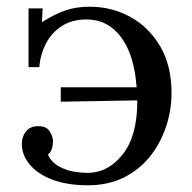

<svg xmlns="http://www.w3.org/2000/svg" viewBox="-20 -536 572 572"><path d="M242 16Q180 16 135.5 -1Q91 -18 68 -46.5Q45 -75 45 -107Q45 -129 57.5 -144.5Q70 -160 92 -160Q118 -161 128 -144.5Q138 -128 138 -115Q138 -105 135 -94.5Q132 -84 123 -75Q134 -52 156 -40Q178 -28 201.5 -24.5Q225 -21 240 -21Q302 -21 345.5 -76Q389 -131 389 -234V-237L161 -233V-276H387Q380 -373 340.5 -425.5Q301 -478 238 -478Q194 -478 163.5 -458Q133 -438 116.5 -405.5Q100 -373 97 -336H65V-511H107L105 -470Q141 -493 173.5 -504.5Q206 -516 247 -516Q313 -516 368.5 -485.5Q424 -455 457.5 -397.5Q491 -340 491 -259Q491 -207 474.5 -158Q458 -109 426.5 -69.5Q395 -30 348.5 -7Q302 16 242 16Z"/></svg>

Font: Lora
Style: Regular
Weight: 400
Designer: Olga Karpushina, Alexei Vanyashin (Cyrillic)
Foundry: Cyreal
Version: Version 3.005; ttfautohint (v1.8.4.7-5d5b)